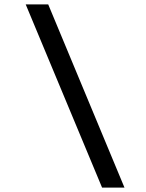

<svg xmlns="http://www.w3.org/2000/svg" viewBox="-20 -750 660 870"><path d="M442.5 100H544L198.5 -730H96.5Z"/></svg>

Font: Monaspace Argon
Style: Regular
Weight: 400
Designer: Riley Cran & the Lettermatic Team
Foundry: Lettermatic
Version: Version 1.200 (Monaspace Argon)